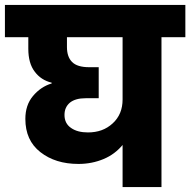

<svg xmlns="http://www.w3.org/2000/svg" viewBox="-37 -760 773 780"><path d="M716 -740C716 -740 -17 -740 -17 -740C-17 -740 -17 -609 -17 -609C-17 -609 78 -609 78 -609C78 -609 78 -562 78 -562C78 -562 78 -562 78 -562C78 -522 87 -491 104 -469C121 -446 144 -431 173 -424C173 -424 173 -421 173 -421C173 -421 173 -421 173 -421C143 -412 118 -395 97 -370C76 -345 66 -314 66 -277C66 -277 66 -277 66 -277C66 -219 86 -174 127 -142C168 -110 219 -94 282 -94C282 -94 282 -94 282 -94C319 -94 353 -101 384 -114C415 -127 440 -146 461 -171C461 -171 461 0 461 0C461 0 619 0 619 0C619 0 619 -609 619 -609C619 -609 716 -609 716 -609C716 -609 716 -740 716 -740ZM461 -356C461 -356 461 -356 461 -356C461 -316 448 -284 421 -259C394 -234 361 -222 320 -222C320 -222 320 -222 320 -222C292 -222 269 -228 252 -240C234 -252 225 -270 225 -293C225 -293 225 -293 225 -293C225 -314 232 -330 247 -343C262 -355 283 -361 312 -361C312 -361 364 -361 364 -361C364 -361 364 -487 364 -487C364 -487 325 -487 325 -487C325 -487 325 -487 325 -487C293 -487 270 -494 256 -508C242 -522 235 -542 235 -569C235 -569 235 -609 235 -609C235 -609 461 -609 461 -609C461 -609 461 -356 461 -356Z"/></svg>

Font: Girnar Poppins
Style: Bold
Weight: 500
Designer: Ninad Kale (Devanagari), Jonny Pinhorn (Latin)
Foundry: Indian Type Foundry
Version: ""